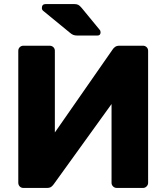

<svg xmlns="http://www.w3.org/2000/svg" viewBox="-20 -925 819 945"><path d="M95 0Q84 0 77 -7.5Q70 -15 70 -26V-675Q70 -686 77.5 -693Q85 -700 95 -700H224Q235 -700 242.5 -693Q250 -686 250 -675V-273L534 -681Q539 -689 547 -694.5Q555 -700 568 -700H684Q694 -700 701.5 -693Q709 -686 709 -675V-25Q709 -15 701.5 -7.5Q694 0 684 0H555Q544 0 536.5 -7.5Q529 -15 529 -25V-413L245 -19Q241 -13 233.5 -6.5Q226 0 211 0ZM362 -750Q348 -750 340 -753.5Q332 -757 324 -764L191 -873Q186 -878 186 -885Q186 -905 205 -905H345Q357 -905 364.5 -901.5Q372 -898 382 -886L470 -779Q475 -774 475 -766Q475 -750 459 -750Z"/></svg>

Font: DVN-Rubik
Style: Bold
Weight: 700
Designer: Hubert and Fischer
Foundry: Hubert & Fischer
Version: Version 2.102